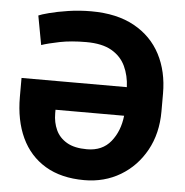

<svg xmlns="http://www.w3.org/2000/svg" viewBox="-52 -772 801 832"><g transform="rotate(5 348.5 -355.5)"><path d="M344.7 10.3Q244.1 10.3 175 -31Q106 -72.3 70.8 -147.5Q35.6 -222.7 35.6 -325.2V-407.2H493.7Q491.7 -457 472.7 -497.8Q453.6 -538.6 412.4 -562.5Q371.1 -586.4 301.8 -586.4Q235.8 -586.4 186.3 -576.4Q136.7 -566.4 107.9 -556.6L84.5 -683.1Q95.7 -688.5 129.9 -697.5Q164.1 -706.5 212.2 -713.9Q260.3 -721.2 311.5 -721.2Q423.3 -721.2 499.3 -679.2Q575.2 -637.2 613.8 -563.2Q652.3 -489.3 652.3 -393.1V-315.4Q652.3 -219.7 611.8 -146.2Q571.3 -72.8 501.7 -31.2Q432.1 10.3 344.7 10.3ZM344.7 -124Q411.6 -124 448.5 -169.7Q485.4 -215.3 492.7 -282.7H194.3V-267.1Q194.3 -227.5 209.2 -195.1Q224.1 -162.6 257.1 -143.3Q290 -124 344.7 -124Z"/></g></svg>

Font: Vazirmatn UI ExtraBold
Style: Regular
Weight: 800
Designer: Saber Rastikerdar
Foundry: Saber Rastikerdar
Version: Version 33.003